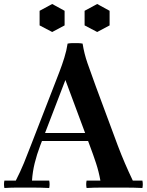

<svg xmlns="http://www.w3.org/2000/svg" viewBox="-30 -938 736 960"><path d="M-8 2Q-12 -17 -8 -35H49Q72 -80 89.5 -122.5Q107 -165 124 -210L244 -519Q254 -545 267 -578.5Q280 -612 291.5 -649Q303 -686 308 -720Q318 -722 331.5 -722.5Q345 -723 359 -722.5Q373 -722 383 -720L297 -538L171 -210Q154 -165 143.5 -122.5Q133 -80 130 -35H216Q220 -17 216 2Q175 0 140 0Q105 0 88 0Q70 0 48.5 0Q27 0 -8 2ZM634 -35H682Q686 -17 682 2Q659 1 640.5 0.5Q622 0 601.5 0Q581 0 552 0Q510 0 473.5 0Q437 0 403 2Q399 -17 403 -35H472Q464 -80 450 -122.5Q436 -165 419 -210L297 -538L383 -720Q391 -669 407.5 -622Q424 -575 448 -509L559 -210Q576 -165 594.5 -122Q613 -79 634 -35ZM432 -233H170V-273H432ZM231 -918 293 -884V-811L231 -778L168 -811V-884ZM456 -918 518 -884V-811L456 -778L393 -811V-884Z"/></svg>

Font: Poltawski Nowy SemiBold
Style: Regular
Weight: 600
Version: Version 1.001;gftools[0.9.25]